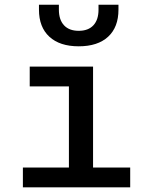

<svg xmlns="http://www.w3.org/2000/svg" viewBox="-20 -803 626 823"><path d="M275.4 0V-517.6H378.9V0ZM78.1 0V-85H285.2V0ZM369.1 0V-85H538.1V0ZM107.4 -432.6V-517.6H378.9V-432.6ZM317.4 -604.5Q236.3 -604.5 191.7 -645.5Q147 -686.5 147 -761.7V-782.7H232.4V-761.7Q232.4 -718.3 254.4 -694.6Q276.4 -670.9 317.4 -670.9Q358.4 -670.9 380.4 -694.6Q402.3 -718.3 402.3 -761.7V-782.7H487.8V-761.7Q487.8 -686.5 443.4 -645.5Q398.9 -604.5 317.4 -604.5Z"/></svg>

Font: Cascadia Code PL
Style: Regular
Weight: 400
Monospace: yes
Designer: Aaron Bell
Foundry: Saja Typeworks
Version: Version 2102.003